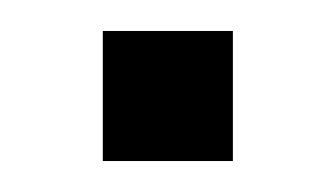

<svg xmlns="http://www.w3.org/2000/svg" viewBox="-20 -104 216 124"><path d="M130.4 -84V0H46.4V-84Z"/></svg>

Font: Aubrey
Style: Regular
Weight: 400
Designer: Gayaneh Bagdasaryan | Cyreal.org
Foundry: Gayaneh Bagdasaryan | Cyreal.org
Version: Version 1.000